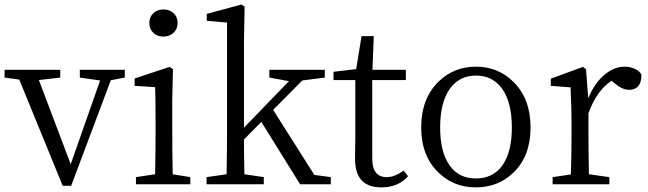

<svg xmlns="http://www.w3.org/2000/svg" viewBox="-23 -808 2841 842"><path d="M252 6.8 61.5 -459 -2.9 -467.8V-502H241.2V-467.8L147.5 -457L287.1 -87.9L416 -455.1L327.1 -467.8V-502H524.4V-467.8L462.9 -456.1L289.1 6.8Z M573.2 0V-31.2L657.2 -43.9Q659.2 -151.4 659.2 -222.7V-277.3Q659.2 -377 657.2 -425.8L567.4 -431.6V-463.9L720.7 -514.6L735.4 -504.9L732.4 -366.2V-222.7Q732.4 -151.4 734.4 -43.9L811.5 -31.2V0ZM693.4 -766.6Q720.7 -766.6 738.3 -750Q755.9 -733.4 755.9 -707Q755.9 -680.7 737.8 -664.1Q719.7 -647.5 693.4 -647.5Q667 -647.5 649.4 -664.1Q631.8 -680.7 631.8 -707Q631.8 -733.4 649.4 -750Q667 -766.6 693.4 -766.6Z M882.8 0V-31.2L970.7 -43.9Q972.7 -159.2 972.7 -222.7V-709L883.8 -716.8V-747.1L1035.2 -788.1L1049.8 -779.3L1046.9 -628.9V-248L1244.1 -452.1L1158.2 -467.8V-502H1401.4V-467.8L1302.7 -455.1L1174.8 -326.2L1355.5 -41L1427.7 -31.2V0H1293L1123 -273.4L1046.9 -196.3Q1046.9 -141.6 1048.8 -43.9L1133.8 -31.2V0Z M1649.4 13.7Q1534.2 13.7 1534.2 -109.4Q1534.2 -120.1 1534.2 -142.6Q1535.2 -172.9 1535.2 -194.3V-457H1439.5V-493.2L1539.1 -504.9L1562.5 -649.4H1616.2L1610.4 -502H1756.8V-457H1609.4V-113.3Q1609.4 -31.2 1672.9 -31.2Q1707 -31.2 1747.1 -59.6L1766.6 -35.2Q1723.6 13.7 1649.4 13.7Z M1899.4 -51.8Q1824.2 -124 1824.2 -249.5Q1824.2 -375 1899.4 -449.2Q1966.8 -515.6 2064.5 -515.6Q2161.1 -515.6 2228.5 -449.2Q2303.7 -375 2303.7 -249.5Q2303.7 -124 2229.5 -51.8Q2162.1 13.7 2064 13.7Q1965.8 13.7 1899.4 -51.8ZM2179.7 -82Q2221.7 -140.6 2221.7 -249Q2221.7 -357.4 2180.2 -417Q2138.7 -476.6 2064.5 -476.6Q1990.2 -476.6 1948.7 -417Q1907.2 -357.4 1907.2 -249Q1907.2 -140.6 1949.2 -82Q1989.3 -25.4 2064 -25.4Q2138.7 -25.4 2179.7 -82Z M2400.4 0V-31.2L2480.5 -43Q2483.4 -125 2483.4 -222.7V-276.4Q2483.4 -334 2479.5 -414.1Q2479.5 -420.9 2479.5 -424.8L2392.6 -431.6V-462.9L2533.2 -514.6L2546.9 -504.9L2556.6 -377Q2583 -441.4 2626 -478.5Q2668.9 -515.6 2715.8 -515.6Q2740.2 -515.6 2761.2 -505.9Q2782.2 -496.1 2790 -480.5Q2790 -414.1 2735.4 -414.1Q2706.1 -414.1 2672.9 -442.4L2659.2 -454.1Q2593.8 -411.1 2557.6 -311.5V-222.7Q2557.6 -153.3 2559.6 -43.9L2649.4 -31.2V0Z"/></svg>

Font: Bpmf Zihi Box R
Style: R
Weight: 400
Foundry: But Ko
Version: Version 1.320